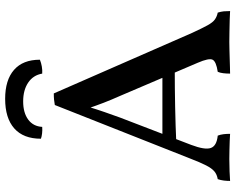

<svg xmlns="http://www.w3.org/2000/svg" viewBox="-104 -807 914 746"><g transform="rotate(-90 353.0 -434.0)"><path d="M363 -682 598 -145Q616 -106 627.5 -85Q639 -64 650.5 -56Q662 -48 677 -45Q681 -32 682 -21.5Q683 -11 683 3Q672 2 649.5 1.5Q627 1 603 0.5Q579 0 563 0Q551 0 533.5 0.5Q516 1 497.5 1.5Q479 2 464 2.5Q449 3 440 3Q440 -11 441.5 -23.5Q443 -36 447 -45Q487 -51 494 -65Q501 -79 482 -123L354 -423Q338 -459 327 -487.5Q316 -516 303 -554H313Q301 -515 290.5 -484.5Q280 -454 269 -424L163 -148Q143 -95 151 -72Q159 -49 199 -45Q203 -35 204.5 -23Q206 -11 206 3Q195 2 178 1.5Q161 1 143 0.5Q125 0 108 0Q83 0 60 1Q37 2 23 3Q23 -9 24.5 -21.5Q26 -34 30 -45Q48 -48 60 -58Q72 -68 83.5 -90.5Q95 -113 110 -152L318 -678Q329 -680 339 -681Q349 -682 363 -682ZM442 -260 453 -212Q386 -212 310.5 -210.5Q235 -209 171 -206L187 -260ZM187 -732Q187 -800 227 -835.5Q267 -871 342 -871Q415 -871 454.5 -836.5Q494 -802 494 -736Q482 -731 467.5 -728.5Q453 -726 440 -727Q434 -762 405 -781.5Q376 -801 332 -801Q288 -801 261.5 -781.5Q235 -762 233 -727Q220 -726 207.5 -727.5Q195 -729 187 -732Z"/></g></svg>

Font: Vollkorn Medium
Style: Regular
Weight: 500
Designer: Friedrich Althausen
Foundry: Friedrich Althausen
Version: Version 5.000